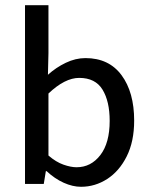

<svg xmlns="http://www.w3.org/2000/svg" viewBox="-20 -706 578 737"><path d="M291 11Q259 11 224.5 -4.5Q190 -20 159 -49H156L148 0H76V-686H166V-502L164 -419Q195 -447 232.5 -465Q270 -483 308 -483Q398 -483 446.5 -417.5Q495 -352 495 -243Q495 -163 466.5 -106Q438 -49 391.5 -19Q345 11 291 11ZM274 -64Q329 -64 365 -110.5Q401 -157 401 -242Q401 -317 373.5 -362Q346 -407 284 -407Q229 -407 166 -347V-109Q195 -84 223.5 -74Q252 -64 274 -64Z"/></svg>

Font: Narnoor
Style: Regular
Weight: 400
Designer: S. Sridhar Murthy
Foundry: SIL International
Version: Version 3.000